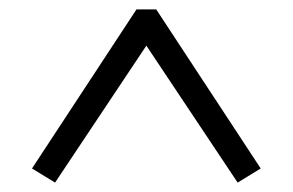

<svg xmlns="http://www.w3.org/2000/svg" viewBox="-20 -732 622 408"><path d="M97 -344 48 -374 270 -712H312L534 -374L485 -344L291 -635Z"/></svg>

Font: Text Regular
Style: Regular
Weight: 400
Designer: Latin by Veronika Burian and Jose Scaglione. Greek by Irene Vlachou. Cyrillic by Vera Evstafieva.
Foundry: TypeTogether
Version: Version 3.002